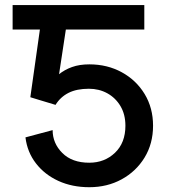

<svg xmlns="http://www.w3.org/2000/svg" viewBox="-20 -743 682 773"><path d="M203.6 -320.8 140.6 -339.8 102.1 -351.6 140.6 -624H30.8V-722.7H561V-624H245.1L217.8 -444.3Q240.2 -462.4 270 -473.1Q299.8 -483.9 339.8 -483.9Q412.1 -483.9 470.2 -452.1Q528.3 -420.4 562.3 -364.5Q596.2 -308.6 596.2 -236.8Q596.2 -164.6 562 -108.6Q527.8 -52.7 469.7 -21Q411.6 10.7 339.4 10.7Q270.5 10.7 215.1 -14.6Q159.7 -40 124.8 -85.2Q89.8 -130.4 82.5 -189.9L191.9 -219.2Q191.9 -166 231 -127Q270 -87.9 339.4 -87.9Q400.9 -87.9 442.9 -127.9Q484.9 -168 484.9 -236.8Q484.9 -282.2 465.1 -315.7Q445.3 -349.1 412.1 -367.4Q378.9 -385.7 337.9 -385.7Q288.6 -385.7 255.9 -369.1Q223.1 -352.5 203.6 -320.8Z"/></svg>

Font: Giphurs Medium
Style: Regular
Weight: 500
Version: Version 0.920; ttfautohint (v1.8.4.7-5d5b)